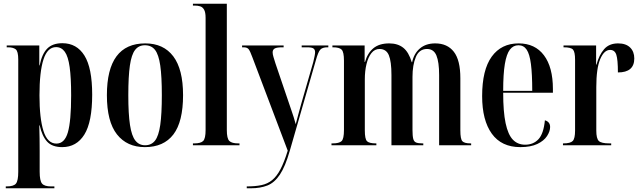

<svg xmlns="http://www.w3.org/2000/svg" viewBox="-20 -780 3438 1031"><path d="M11 231V221H16Q53 221 65.5 206Q78 191 78 142V-460Q78 -505 64 -515.5Q50 -526 23 -526H16V-536H191V-429H193Q205 -490 233.5 -519Q262 -548 315 -548Q392 -548 433.5 -481.5Q475 -415 475 -272Q475 -125 433 -57.5Q391 10 314 10Q260 10 233 -19.5Q206 -49 193 -107H191Q192 -72 192.5 -37.5Q193 -3 193 33V142Q193 191 206 206Q219 221 254 221H272V231ZM283 -9Q327 -9 344.5 -69.5Q362 -130 362 -268Q362 -363 354 -420Q346 -477 328 -502Q310 -527 281 -527Q235 -527 213.5 -461Q192 -395 192 -268Q192 -144 213.5 -76.5Q235 -9 283 -9Z M758 10Q662 10 608 -58.5Q554 -127 554 -269Q554 -547 760 -547Q858 -547 910.5 -477.5Q963 -408 963 -269Q963 -126 911 -58Q859 10 758 10ZM759 0Q793 0 812.5 -25Q832 -50 840.5 -109Q849 -168 849 -269Q849 -370 840.5 -428.5Q832 -487 812.5 -512Q793 -537 758 -537Q725 -537 705.5 -512Q686 -487 677.5 -428.5Q669 -370 669 -269Q669 -168 678 -109Q687 -50 707 -25Q727 0 759 0Z M1016 0V-10H1023Q1058 -10 1071 -23Q1084 -36 1084 -82V-684Q1084 -714 1076 -728Q1068 -742 1055 -746Q1042 -750 1027 -750H1016V-760H1198V-82Q1198 -36 1211.5 -23Q1225 -10 1259 -10H1266V0Z M1305 221Q1351 221 1384 214Q1417 207 1441.5 187Q1466 167 1486 129Q1506 91 1525 29L1335 -473Q1323 -506 1315 -516Q1307 -526 1288 -526H1280V-536H1503V-526H1496Q1466 -526 1455 -519.5Q1444 -513 1444 -499Q1444 -489 1448.5 -474Q1453 -459 1459 -440L1529 -234Q1539 -204 1545.5 -185.5Q1552 -167 1557 -151Q1562 -135 1568 -113Q1574 -137 1582 -166Q1590 -195 1598 -224L1662 -446Q1672 -486 1672 -500Q1672 -513 1663.5 -519.5Q1655 -526 1629 -526H1600V-536H1743V-526H1738Q1711 -526 1699.5 -513Q1688 -500 1676 -456L1536 30Q1512 114 1483 157.5Q1454 201 1416 216Q1378 231 1327 231H1305Z M1760 0V-10H1766Q1801 -10 1814 -22Q1827 -34 1827 -82V-454Q1827 -501 1814.5 -513.5Q1802 -526 1768 -526H1765V-536H1938V-447H1940Q1953 -494 1984.5 -520.5Q2016 -547 2070 -547Q2116 -547 2145.5 -523.5Q2175 -500 2191 -446H2193Q2203 -493 2235 -520Q2267 -547 2317 -547Q2382 -547 2417 -502Q2452 -457 2452 -360V-80Q2452 -33 2463 -21.5Q2474 -10 2507 -10H2510V0H2338V-377Q2338 -447 2323.5 -482Q2309 -517 2273 -517Q2231 -517 2213 -474Q2195 -431 2195 -367V-82Q2195 -50 2199 -34.5Q2203 -19 2215 -14.5Q2227 -10 2249 -10H2253V0H2082V-377Q2082 -450 2068 -483.5Q2054 -517 2018 -517Q1992 -517 1974.5 -495Q1957 -473 1948 -436Q1939 -399 1939 -354V-80Q1939 -33 1951 -21.5Q1963 -10 1999 -10H2001V0Z M2774 10Q2673 10 2621 -62Q2569 -134 2569 -264Q2569 -405 2620.5 -476Q2672 -547 2765 -547Q2853 -547 2901 -483Q2949 -419 2949 -302V-282H2682Q2682 -180 2695 -118.5Q2708 -57 2734 -30Q2760 -3 2800 -3Q2844 -3 2871.5 -32.5Q2899 -62 2906 -134Q2934 -126 2934 -98Q2934 -75 2917.5 -49.5Q2901 -24 2865.5 -7Q2830 10 2774 10ZM2838 -292Q2838 -382 2831 -436Q2824 -490 2808 -513.5Q2792 -537 2764 -537Q2736 -537 2718 -513.5Q2700 -490 2691 -436.5Q2682 -383 2682 -292Z M3003 0V-10H3005Q3043 -10 3055.5 -23Q3068 -36 3068 -79V-459Q3068 -501 3057 -513.5Q3046 -526 3008 -526H3006V-536H3181V-433H3183Q3197 -485 3224 -516Q3251 -547 3299 -547Q3341 -547 3363.5 -525Q3386 -503 3386 -466Q3386 -391 3298 -391Q3298 -460 3289.5 -486Q3281 -512 3256 -512Q3224 -512 3203 -462.5Q3182 -413 3182 -312V-79Q3182 -36 3195.5 -23Q3209 -10 3252 -10H3262V0Z"/></svg>

Font: Noto Serif Display ExtraCondensed SemiBold
Style: Regular
Weight: 600
Width: 2
Designer: Monotype Design Team
Foundry: Monotype Imaging Inc.
Version: Version 2.009